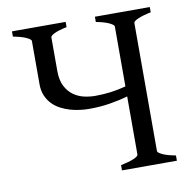

<svg xmlns="http://www.w3.org/2000/svg" viewBox="-72 -686 747 757"><g transform="rotate(-10 301.5 -307.5)"><path d="M356.4 0V-21Q389.6 -27.8 408.4 -35.9Q427.2 -43.9 427.2 -50.8V-283.7Q394 -273.9 354.7 -267.6Q315.4 -261.2 271.5 -261.2Q254.4 -261.2 234.9 -263.7Q215.3 -266.1 195.8 -271.7Q176.3 -277.3 158.2 -286.9Q140.1 -296.4 126.2 -310.8Q112.3 -325.2 103.8 -345Q95.2 -364.7 95.2 -390.6V-564.5Q95.2 -570.3 77.4 -578.9Q59.6 -587.4 24.4 -594.2V-615.2H239.3V-594.2Q206.1 -587.4 189.7 -579.3Q173.3 -571.3 173.3 -564.5V-428.2Q173.8 -391.6 186.3 -368.2Q198.7 -344.7 217.8 -331.3Q236.8 -317.9 259.5 -312.7Q282.2 -307.6 303.7 -307.6Q335.4 -307.6 365.7 -311.5Q396 -315.4 427.2 -323.7V-564Q427.2 -569.8 409.4 -578.6Q391.6 -587.4 356.4 -594.2V-615.2H576.2V-594.2Q543 -587.4 524.2 -579.1Q505.4 -570.8 505.4 -564V-50.8Q505.4 -44.9 522.9 -36.4Q540.5 -27.8 576.2 -21V0Z"/></g></svg>

Font: Gentium Unicode
Style: Regular
Weight: 400
Version: Version 1.009